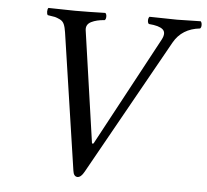

<svg xmlns="http://www.w3.org/2000/svg" viewBox="-49 -699 824 763"><g transform="rotate(5 363.0 -317.5)"><path d="M617.2 -553.2Q649.4 -610.4 721.2 -618.2Q726.1 -622.1 726.1 -632.1Q726.1 -642.1 721.2 -647Q647 -645 627 -645Q597.2 -645 517.1 -647Q512.2 -642.1 512.2 -632.1Q512.2 -622.1 517.1 -618.2Q558.1 -615.2 573 -602.1Q587.9 -588.9 573.2 -561L339.8 -127Q335.9 -123 333 -127L269 -571.8Q266.1 -594.7 287.6 -605.5Q309.1 -616.2 340.8 -618.2Q345.7 -622.1 345.9 -632.1Q346.2 -642.1 340.8 -647Q274.9 -645 220.2 -645Q194.3 -645 113.8 -647Q109.9 -642.1 109.9 -632.1Q109.9 -622.1 113.8 -618.2Q135.7 -615.2 142.8 -613.5Q149.9 -611.8 162.4 -606Q174.8 -600.1 179.9 -588.1Q185.1 -576.2 188 -556.2L269 -11.2Q272 11.7 287.1 12.2Q301.3 12.2 314 -11.2Z"/></g></svg>

Font: Linux Libertine
Style: Italic
Weight: 400
Italic angle: -12°
Designer: Philipp H. Poll
Foundry: Philipp H. Poll
Version: Version 5.1.6 ; ttfautohint (v0.9)